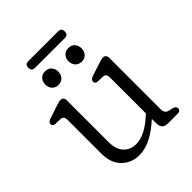

<svg xmlns="http://www.w3.org/2000/svg" viewBox="-200 -814 940 940"><g transform="rotate(-45 270.0 -344.0)"><path d="M89 -124V-360.5Q89 -385 69 -387L32 -388Q15 -390.5 15 -404Q15 -417.5 35 -424L96 -444Q108 -448 116.8 -450.8Q125.5 -453.5 132 -453.5Q154 -453.5 154 -429.5V-141Q154 -90.5 178.8 -64.2Q203.5 -38 243.5 -38Q271.5 -38 304.2 -53.8Q337 -69.5 374 -103.5L382.5 -111V-360.5Q382.5 -385 363 -387L325.5 -388Q309 -390.5 309 -404Q309 -417.5 328.5 -424L389.5 -444Q402 -448 410.5 -450.8Q419 -453.5 425.5 -453.5Q448 -453.5 448 -429.5V-73Q448 -46 472.5 -40.5L494 -36Q512 -30 512 -17Q512 0 491 0H425.5Q404 0 394 -10Q384 -20 384 -43.5V-71.5Q293.5 11.5 217 11.5Q161 11.5 125 -25Q89 -61.5 89 -124ZM179 -512Q158.5 -512 146.2 -525.2Q134 -538.5 134 -559Q134 -579.5 146.2 -592.8Q158.5 -606 179 -606Q199.5 -606 211.8 -592.8Q224 -579.5 224 -559Q224 -539 211.8 -525.5Q199.5 -512 179 -512ZM340.5 -512Q320 -512 307.5 -525.2Q295 -538.5 295 -559Q295 -579.5 307.5 -592.8Q320 -606 340.5 -606Q361 -606 373 -592.8Q385 -579.5 385 -559Q385 -539 373 -525.5Q361 -512 340.5 -512ZM133.5 -676Q133.5 -699 156 -699H363Q385.5 -699 385.5 -676Q385.5 -652.5 363 -652.5H156Q133.5 -652.5 133.5 -676Z"/></g></svg>

Font: Fraunces 72pt S100 Light
Style: Regular
Weight: 300
Version: Version 1.000; ttfautohint (v1.8.3)